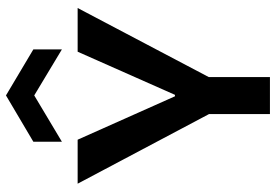

<svg xmlns="http://www.w3.org/2000/svg" viewBox="-164 -782 946 659"><g transform="rotate(-90 309.5 -453.0)"><path d="M247 0V-209L8 -660H159L308 -326H313L461 -660H611L374 -210V0ZM152 -714V-812L311 -906L469 -812V-714L311 -809Z"/></g></svg>

Font: Bricolage Grotesque 17pt SemiBold
Style: Regular
Weight: 600
Version: Version 1.001;gftools[0.9.33.dev8+g029e19f]